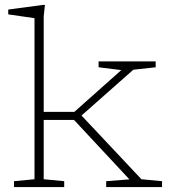

<svg xmlns="http://www.w3.org/2000/svg" viewBox="-20 -762 694 782"><path d="M158 -32 241.5 -24V0H37V-24L120.5 -32V-688L13.5 -703.5V-723L154.5 -742H163L158 -695.5V-306.5H283L474 -476.5L381.5 -488V-512H614V-488L523 -478L312 -291.5L556 -32L640 -24V0H412.5V-24L507 -31.5L281.5 -273.5H158Z"/></svg>

Font: Newsreader 6pt ExtraLight
Style: Regular
Weight: 275
Designer: Hugues Gentile
Foundry: Production Type
Version: Version 1.003; ttfautohint (v1.8.3)